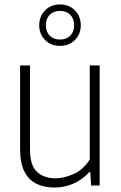

<svg xmlns="http://www.w3.org/2000/svg" viewBox="-20 -835 545 864"><path d="M224.5 9Q180.5 9 145.8 -7.2Q111 -23.5 90.8 -61.2Q70.5 -99 70.5 -164.5V-540.5H115V-164.5Q115 -90 147 -61.2Q179 -32.5 229.5 -32.5Q266 -32.5 310.2 -51.5Q354.5 -70.5 384 -117.5V-540.5H428.5V0H390L386.5 -60.5H382Q350 -25.5 309 -8.2Q268 9 224.5 9ZM250 -628.5Q209.5 -628.5 183 -655Q156.5 -681.5 156.5 -721.5Q156.5 -762 183 -788.5Q209.5 -815 250 -815Q290.5 -815 317 -788.5Q343.5 -762 343.5 -721.5Q343.5 -681.5 317 -655Q290.5 -628.5 250 -628.5ZM250 -657Q278 -657 295.8 -674.2Q313.5 -691.5 313.5 -721.5Q313.5 -751.5 295.8 -768.8Q278 -786 250 -786Q222 -786 204.2 -768.8Q186.5 -751.5 186.5 -721.5Q186.5 -691.5 204.2 -674.2Q222 -657 250 -657Z"/></svg>

Font: Encode Sans SemiCondensed SemiCondensed ExtraLight
Style: Regular
Weight: 200
Width: 4
Designer: Multiple Designers
Foundry: Impallari Type
Version: Version 3.000; ttfautohint (v1.8.3) -l 8 -r 50 -G 200 -x 14 